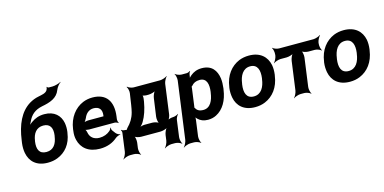

<svg xmlns="http://www.w3.org/2000/svg" viewBox="-89 -1300 4090 2043"><g transform="rotate(-15 1955.5 -279.0)"><path d="M226 -459C257 -530 306 -570 385 -586C476 -603 555 -629 586 -712C596 -739 623 -772 642 -784L641 -787C622 -775 575 -761 547 -761H507C499 -761 489 -767 488 -773L484 -772C485 -766 479 -746 474 -739C456 -709 411 -704 375 -696C338 -689 304 -675 272 -656C163 -589 104 -461 81 -290L77 -263C72 -224 73 -187 79 -154C97 -59 164 10 290 10C330 10 365 4 398 -9C489 -44 556 -123 572 -242L574 -252C579 -287 578 -320 573 -351C557 -436 496 -499 384 -499C325 -499 280 -481 241 -453C226 -443 205 -426 197 -416L200 -414C208 -424 219 -443 226 -459ZM433 -252 431 -242C420 -163 384 -104 305 -104C225 -104 204 -162 215 -242L217 -252C228 -329 266 -385 343 -385C420 -385 444 -329 433 -252Z M925 -538C887 -538 852 -531 820 -518C727 -479 657 -390 640 -265L638 -246C633 -211 634 -178 642 -147C664 -55 738 10 865 10C946 10 1009 -16 1056 -57C1070 -69 1098 -80 1110 -79L1111 -83C1098 -84 1073 -98 1064 -111L1038 -146C1032 -154 1030 -169 1032 -177L1028 -178C1026 -170 1016 -153 1007 -146C977 -120 938 -104 890 -104C825 -104 787 -140 778 -192C776 -206 767 -226 759 -233L756 -229C764 -223 788 -218 804 -218H1084C1098 -218 1119 -209 1126 -202L1128 -204C1122 -212 1116 -234 1118 -248L1122 -278C1143 -434 1081 -538 925 -538ZM990 -326 989 -320C989 -317 987 -311 989 -310L992 -312C991 -314 985 -314 982 -314H822C805 -314 777 -308 766 -301L769 -297C780 -305 795 -328 802 -344C820 -389 854 -424 908 -424C969 -424 998 -387 990 -326Z M1166 -114H1164C1153 -114 1137 -121 1132 -127L1129 -124C1134 -118 1139 -102 1137 -91L1110 109C1107 133 1088 170 1074 183L1076 185C1091 173 1129 159 1153 159H1197C1221 159 1257 173 1268 185L1270 183C1260 170 1251 133 1254 109L1262 50C1265 26 1260 -14 1249 -26L1246 -24C1256 -11 1295 0 1319 0H1532C1556 0 1597 -11 1611 -24L1610 -26C1595 -14 1578 26 1575 50L1567 109C1564 133 1545 170 1531 183L1533 185C1548 173 1586 159 1610 159H1651C1675 159 1711 173 1722 185L1724 183C1714 170 1705 133 1708 109L1733 -76C1735 -94 1751 -122 1761 -132L1759 -134C1748 -125 1719 -114 1701 -114C1683 -114 1650 -106 1640 -96L1642 -94C1653 -103 1666 -134 1668 -152L1712 -478C1715 -502 1735 -539 1749 -552L1747 -554C1732 -542 1693 -528 1669 -528H1379C1356 -528 1321 -542 1311 -554L1307 -551C1317 -539 1327 -502 1323 -479L1304 -353C1299 -324 1295 -299 1289 -277C1272 -213 1243 -170 1204 -131C1199 -126 1187 -109 1188 -105L1193 -107C1192 -111 1172 -114 1166 -114ZM1445 -353 1449 -382C1452 -396 1450 -421 1444 -428L1440 -425C1446 -418 1470 -412 1484 -412H1512C1536 -412 1578 -423 1592 -436L1590 -438C1575 -426 1559 -386 1556 -362L1528 -164C1525 -140 1531 -100 1542 -88L1544 -90C1534 -103 1496 -114 1472 -114H1388C1369 -114 1341 -107 1328 -99L1329 -96C1342 -104 1365 -130 1375 -148C1408 -203 1431 -272 1445 -353Z M1987 -500 1988 -503C1988 -514 1996 -533 2003 -539L2000 -542C1993 -536 1974 -528 1962 -528H1907C1883 -528 1848 -542 1837 -554L1835 -552C1845 -539 1853 -502 1850 -478L1764 153C1761 177 1742 214 1728 227L1730 229C1745 217 1783 203 1807 203H1848C1872 203 1908 217 1919 229L1921 227C1911 214 1902 177 1905 153L1929 -24C1931 -37 1931 -54 1927 -62L1924 -60C1927 -52 1938 -38 1947 -30C1972 -6 2006 10 2055 10C2088 10 2119 3 2146 -11C2228 -52 2280 -141 2296 -259L2298 -270C2303 -310 2304 -347 2300 -380C2287 -469 2240 -538 2129 -538C2076 -538 2038 -521 2006 -495C1995 -486 1979 -470 1975 -461L1978 -460C1983 -469 1986 -487 1987 -500ZM2033 -104C1990 -104 1964 -120 1951 -147C1950 -149 1944 -155 1943 -154L1946 -151C1947 -152 1949 -165 1949 -168L1975 -360C1975 -363 1977 -377 1976 -378L1973 -375C1974 -374 1984 -382 1986 -384C2006 -409 2034 -423 2076 -423C2155 -423 2168 -349 2157 -270L2155 -259C2144 -180 2112 -104 2033 -104Z M2362 -269 2360 -259C2355 -220 2357 -185 2363 -152C2381 -58 2450 10 2575 10C2615 10 2652 3 2685 -11C2777 -49 2844 -134 2861 -259L2863 -269C2868 -308 2868 -343 2862 -376C2843 -470 2774 -538 2649 -538C2609 -538 2573 -531 2540 -518C2447 -479 2379 -394 2362 -269ZM2722 -269 2720 -259C2709 -176 2672 -104 2590 -104C2506 -104 2489 -175 2501 -259L2503 -269C2514 -351 2551 -424 2633 -424C2715 -424 2733 -352 2722 -269Z M3400 -465 3401 -478C3404 -502 3424 -539 3438 -552L3436 -554C3421 -542 3382 -528 3358 -528H2980C2956 -528 2921 -542 2910 -554L2908 -552C2918 -539 2926 -502 2923 -478L2922 -465C2919 -441 2900 -404 2886 -391L2887 -389C2902 -401 2941 -415 2965 -415H3032C3056 -415 3097 -426 3111 -439L3109 -441C3094 -429 3078 -389 3075 -365L3032 -50C3029 -26 3010 11 2996 24L2997 26C3012 14 3051 0 3075 0H3116C3140 0 3175 14 3186 26L3189 24C3179 11 3170 -26 3173 -50L3216 -365C3219 -389 3213 -429 3202 -441L3200 -439C3210 -426 3249 -415 3273 -415H3343C3367 -415 3402 -401 3413 -389L3416 -391C3406 -404 3397 -441 3400 -465Z M3406 -269 3404 -259C3399 -220 3401 -185 3407 -152C3425 -58 3494 10 3619 10C3659 10 3696 3 3729 -11C3821 -49 3888 -134 3905 -259L3907 -269C3912 -308 3912 -343 3906 -376C3887 -470 3818 -538 3693 -538C3653 -538 3617 -531 3584 -518C3491 -479 3423 -394 3406 -269ZM3766 -269 3764 -259C3753 -176 3716 -104 3634 -104C3550 -104 3533 -175 3545 -259L3547 -269C3558 -351 3595 -424 3677 -424C3759 -424 3777 -352 3766 -269Z"/></g></svg>

Font: Asimov
Style: EdgeIt
Weight: 500
Designer: Google
Version: Version 2.000980: 2014